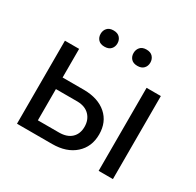

<svg xmlns="http://www.w3.org/2000/svg" viewBox="-153 -885 1082 1058"><g transform="rotate(30 388.0 -355.5)"><path d="M167 -346.2H304.2Q394 -345.2 446.3 -299.3Q498.5 -253.4 498.5 -174.8Q498.5 -95.7 444.8 -47.9Q391.1 0 300.3 0H76.7V-528.3H167ZM167 -272.5V-73.7H301.3Q352.1 -73.7 379.9 -99.9Q407.7 -126 407.7 -171.4Q407.7 -215.3 380.6 -243.4Q353.5 -271.5 304.7 -272.5ZM687 0H596.2V-528.3H687ZM228 -659.7Q228 -681.6 241.5 -696.5Q254.9 -711.4 281.2 -711.4Q307.6 -711.4 321.3 -696.5Q335 -681.6 335 -659.7Q335 -637.7 321.3 -623Q307.6 -608.4 281.2 -608.4Q254.9 -608.4 241.5 -623Q228 -637.7 228 -659.7ZM438 -658.7Q438 -680.7 451.4 -695.8Q464.8 -710.9 491.2 -710.9Q517.6 -710.9 531.2 -695.8Q544.9 -680.7 544.9 -658.7Q544.9 -636.7 531.2 -622.1Q517.6 -607.4 491.2 -607.4Q464.8 -607.4 451.4 -622.1Q438 -636.7 438 -658.7Z"/></g></svg>

Font: RobotoInd
Style: Regular
Weight: 400
Designer: Google
Version: Version 2.001101; 2014